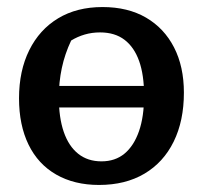

<svg xmlns="http://www.w3.org/2000/svg" viewBox="-20 -517 576 545"><path d="M94 -212V-273H441V-212ZM261 8Q191 8 139.5 -21.5Q88 -51 61 -106.5Q34 -162 34 -238Q34 -316 63 -374.5Q92 -433 145 -465Q198 -497 271 -497Q343 -497 394.5 -467Q446 -437 474 -382.5Q502 -328 502 -254Q502 -174 473 -115Q444 -56 390 -24Q336 8 261 8ZM268 -59Q307 -59 333.5 -81Q360 -103 374.5 -144.5Q389 -186 389 -246Q389 -304 375 -343.5Q361 -383 333.5 -404Q306 -425 264 -425Q241 -425 220.5 -419Q200 -413 182 -402Q164 -364 155.5 -324Q147 -284 147 -241Q147 -183 161 -142.5Q175 -102 202 -80.5Q229 -59 268 -59Z"/></svg>

Font: Piazzolla 24pt SemiBold
Style: Regular
Weight: 600
Designer: Juan Pablo del Peral
Foundry: Huerta Tipografica
Version: Version 2.005